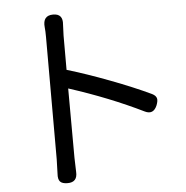

<svg xmlns="http://www.w3.org/2000/svg" viewBox="-55 -818 864 894"><g transform="rotate(-5 377.5 -371.0)"><path d="M225 23Q200 23 190 12Q180 1 182 -25Q184 -71 184 -92V-377V-663Q184 -692 182 -709Q176 -765 226 -765Q273 -765 268 -714Q266 -678 266 -663V-503Q354 -477 463.5 -435.5Q573 -394 653 -356Q671 -347 674 -334Q677 -323 669 -302Q651 -259 612 -278Q455 -355 266 -416L267 -92Q267 -74 269 -26Q272 23 225 23Z"/></g></svg>

Font: GenSenRounded JP R
Style: Regular
Weight: 400
Version: Version 1.501;PS 1;hotconv 16.6.51;makeotf.lib2.5.65220